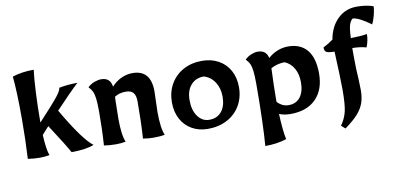

<svg xmlns="http://www.w3.org/2000/svg" viewBox="-72 -808 2507 1210"><g transform="rotate(-10 1182.0 -202.5)"><path d="M51 0Q58 -128 58 -255Q58 -429 48 -527Q108 -547 185 -547Q178 -494 173.5 -402Q169 -310 169 -227V-212Q263 -313 293.5 -351.5Q324 -390 324 -407Q380 -418 442 -418Q387 -367 292 -266Q410 -63 474 -15Q423 6 330 6Q308 -36 214 -181L170 -132Q175 -33 190 0Q159 6 127 6Q93 6 51 0Z M538 0Q545 -100 545 -213Q545 -268 541.5 -297Q538 -326 530.5 -343Q523 -360 506 -378Q526 -397 550 -405.5Q574 -414 593 -414Q651 -414 659 -355Q686 -385 721 -401.5Q756 -418 794 -418Q911 -418 911 -280L909 -217L907 -150Q907 -45 927 0Q899 6 854 6Q823 6 788 0Q795 -109 795 -235Q795 -275 780 -292.5Q765 -310 732 -310Q689 -310 660 -290L659 -261Q657 -197 657 -150Q657 -45 677 0Q649 6 614 6Q572 6 538 0Z M1007 -192Q1007 -258 1036.5 -309.5Q1066 -361 1118.5 -389.5Q1171 -418 1238 -418Q1298 -418 1344 -392.5Q1390 -367 1415 -321Q1440 -275 1440 -215Q1440 -149 1410 -97.5Q1380 -46 1326 -17.5Q1272 11 1203 11Q1145 11 1100.5 -14.5Q1056 -40 1031.5 -86Q1007 -132 1007 -192ZM1328 -174Q1328 -227 1302.5 -266.5Q1277 -306 1233 -319Q1181 -319 1150 -283.5Q1119 -248 1119 -187Q1119 -122 1147.5 -83Q1176 -44 1221 -44Q1271 -44 1299.5 -78.5Q1328 -113 1328 -174Z M1551 -213Q1551 -268 1547.5 -297Q1544 -326 1536.5 -343Q1529 -360 1512 -378Q1531 -396 1553.5 -405Q1576 -414 1594 -414Q1649 -414 1660 -362Q1686 -386 1719.5 -399.5Q1753 -413 1789 -413Q1868 -413 1910 -362Q1952 -311 1952 -212Q1952 -108 1894 -49.5Q1836 9 1732 9Q1691 9 1659 -4Q1664 108 1676 160Q1616 180 1539 180Q1544 122 1547.5 15Q1551 -92 1551 -213ZM1830 -177Q1830 -229 1809 -266Q1788 -303 1750 -319Q1728 -319 1704.5 -313Q1681 -307 1662 -296Q1657 -176 1657 -112V-82Q1688 -48 1729 -48Q1777 -48 1803.5 -82Q1830 -116 1830 -177Z M2031 137Q2059 98 2069.5 54Q2080 10 2080 -84Q2080 -159 2072 -330Q2032 -331 2020 -338Q2008 -345 2008 -368Q2037 -382 2072 -407Q2086 -488 2136 -536.5Q2186 -585 2258 -585Q2320 -585 2364 -569Q2364 -547 2355 -512Q2346 -477 2335 -458Q2262 -512 2221 -516Q2205 -504 2197.5 -478.5Q2190 -453 2188 -396Q2254 -397 2292 -404Q2292 -361 2275 -321Q2240 -332 2186 -333V-281Q2186 -198 2191 -131Q2193 -77 2193 -63Q2193 -15 2180.5 20Q2168 55 2139 87.5Q2110 120 2056 159Z"/></g></svg>

Font: Mirza SemiBold
Style: Regular
Weight: 600
Designer: Arabic design by Kourosh Beigpour, Latin design by Eduardo Tunni, engineering by Lasse Fister
Version: Version 1.0010g